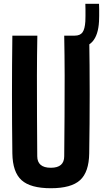

<svg xmlns="http://www.w3.org/2000/svg" viewBox="-20 -989 546 1018"><path d="M249.5 9Q141.5 9 94.2 -33.8Q47 -76.5 45.5 -175.5Q43.5 -331 43.5 -488Q43.5 -645 45.5 -800H178Q176 -696.5 175.8 -588.5Q175.5 -480.5 176.2 -372.2Q177 -264 177.5 -160.5Q177.5 -130.5 195.5 -115Q213.5 -99.5 249.5 -99.5Q285.5 -99.5 303 -115Q320.5 -130.5 320.5 -160.5Q321.5 -264 322.2 -372.2Q323 -480.5 322.8 -588.5Q322.5 -696.5 320.5 -800H453Q455.5 -645 455.5 -488Q455.5 -331 453 -175.5Q451.5 -76.5 404.5 -33.8Q357.5 9 249.5 9ZM376 -733.5Q372.5 -733.5 366.8 -733.8Q361 -734 353 -735.5V-800Q363.5 -800 368 -800Q372.5 -800 376 -800Q405 -800 417.5 -817.5Q430 -835 432.5 -875.5Q433 -885.5 433.2 -904Q433.5 -922.5 433.2 -941Q433 -959.5 432.5 -969H505Q505.5 -959.5 505.8 -941Q506 -922.5 505.8 -904Q505.5 -885.5 505 -875.5Q501 -802.5 469.8 -768Q438.5 -733.5 376 -733.5Z"/></svg>

Font: Big Shoulders Text Thin ExtraBold
Style: Regular
Weight: 800
Version: Version 2.002